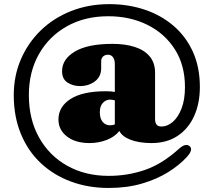

<svg xmlns="http://www.w3.org/2000/svg" viewBox="-20 -737 1033 928"><path d="M760.5 -125.5Q789 -125.5 815 -147.8Q841 -170 857.5 -212.8Q874 -255.5 874 -316Q874 -422.5 824.8 -499.2Q775.5 -576 691.8 -617.2Q608 -658.5 503.5 -658.5Q390 -658.5 303.5 -610Q217 -561.5 168.2 -475.5Q119.5 -389.5 119.5 -277.5Q119.5 -160.5 168.8 -72.5Q218 15.5 305 64.2Q392 113 505.5 113Q597.5 113 680.8 84.2Q764 55.5 844 -17Q877 -47 896.5 -30.5Q916 -13.5 881.5 23.5Q846.5 61.5 792.5 95.2Q738.5 129 666.2 150.2Q594 171.5 505 171.5Q406.5 171.5 322.8 140.5Q239 109.5 177 51.2Q115 -7 80.8 -90.2Q46.5 -173.5 46.5 -277.5Q46.5 -369.5 80.5 -449.2Q114.5 -529 176.2 -589.2Q238 -649.5 322.8 -683.2Q407.5 -717 508.5 -717Q600 -717 679.5 -690.2Q759 -663.5 819 -612Q879 -560.5 912.5 -486.2Q946 -412 946 -317Q946 -237 918.2 -175.8Q890.5 -114.5 837.8 -79.8Q785 -45 710 -45.5Q651 -46 610.8 -61.5Q570.5 -77 557 -104Q534.5 -75.5 495.2 -60.5Q456 -45.5 413 -45.5Q345 -45.5 303.8 -77.2Q262.5 -109 262.5 -159.5Q262.5 -221 320.8 -258.5Q379 -296 491.5 -296Q519.5 -296 535 -292.5V-428Q535 -446.5 526.8 -459.5Q518.5 -472.5 501.5 -472.5Q487.5 -472.5 478.2 -464Q469 -455.5 469 -440.5V-407Q469 -366.5 438.8 -343.8Q408.5 -321 366.5 -321Q332.5 -321 306.2 -338Q280 -355 280 -393Q280 -451 342 -488Q404 -525 524.5 -525Q584 -525 630.2 -510.5Q676.5 -496 703 -465Q729.5 -434 729.5 -385V-161.5Q729.5 -144.5 736.5 -135Q743.5 -125.5 760.5 -125.5ZM462.5 -194.5Q462.5 -164 476.2 -147.8Q490 -131.5 511.5 -131.5Q525 -131.5 535 -135.5V-252Q524.5 -255.5 511.5 -255.5Q492 -255.5 477.2 -239.8Q462.5 -224 462.5 -194.5Z"/></svg>

Font: Fraunces 9pt S000 Black
Style: Regular
Weight: 900
Version: Version 1.000; ttfautohint (v1.8.3)